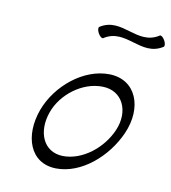

<svg xmlns="http://www.w3.org/2000/svg" viewBox="-122 -927 934 1046"><g transform="rotate(15 344.5 -404.0)"><path d="M355 -733C463 -818 578 -689 686 -773C692 -778 689 -794 679 -808C669 -823 656 -831 650 -827C542 -742 427 -871 319 -787C313 -782 316 -766 326 -752C336 -737 349 -729 355 -733ZM290 19C430 9 555 -121 604 -265C657 -421 588 -562 440 -552C297 -542 165 -412 125 -267C83 -112 145 29 290 19ZM178 -267C206 -376 311 -470 421 -477C532 -485 590 -383 553 -269C517 -159 417 -64 309 -56C200 -49 148 -151 178 -267Z"/></g></svg>

Font: Nupuram Light Oblique
Style: Regular
Weight: 300
Designer: Santhosh Thottingal (santhosh.thottingal@gmail.com)
Foundry: SMC
Version: Version 1.000